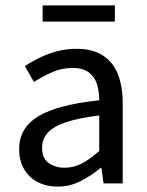

<svg xmlns="http://www.w3.org/2000/svg" viewBox="-20 -680 546 712"><path d="M194 12Q153 12 120.5 -4.5Q88 -21 69.5 -52.5Q51 -84 51 -127Q51 -206 122.5 -249Q194 -292 348 -308Q348 -339 340 -366.5Q332 -394 310 -411Q288 -428 250 -428Q208 -428 171.5 -411.5Q135 -395 106 -376L72 -435Q95 -450 125 -465Q155 -480 190 -489.5Q225 -499 264 -499Q324 -499 362 -474Q400 -449 417.5 -404Q435 -359 435 -297V0H364L356 -58H354Q319 -29 279 -8.5Q239 12 194 12ZM219 -58Q254 -58 284 -74Q314 -90 348 -120V-252Q269 -242 222.5 -226Q176 -210 156 -186.5Q136 -163 136 -133Q136 -93 160.5 -75.5Q185 -58 219 -58ZM138 -600V-660H406V-600Z"/></svg>

Font: Assistant Medium
Style: Regular
Weight: 500
Designer: Hebrew By Ben Nathan, Latin by Paul Hunt
Version: Version 3.000